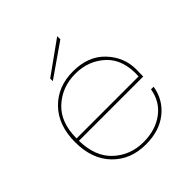

<svg xmlns="http://www.w3.org/2000/svg" viewBox="-200 -881 1029 1029"><g transform="rotate(-45 314.0 -366.5)"><path d="M80 -279H550Q557 -401 488.5 -465Q420 -529 320 -529Q220 -529 150 -465Q80 -401 80 -279ZM568 -183Q554 -98 488.5 -45.5Q423 7 320 7Q205 7 132.5 -67.5Q60 -142 60 -270Q60 -398 132.5 -472.5Q205 -547 320 -547Q436 -547 502 -477Q568 -407 568 -315Q568 -279 567 -261H80Q82 -139 151.5 -75Q221 -11 320 -11Q411 -11 473 -57Q535 -103 548 -183ZM207 -606 394 -740V-716L207 -586Z"/></g></svg>

Font: Poppins Thin
Style: Regular
Weight: 250
Designer: Ninad Kale (Devanagari), Jonny Pinhorn (Latin)
Foundry: Indian Type Foundry
Version: Version 3.200;PS 1.000;hotconv 16.6.54;makeotf.lib2.5.65590